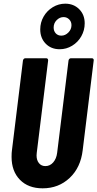

<svg xmlns="http://www.w3.org/2000/svg" viewBox="-20 -1017 530 1045"><path d="M43 -163Q43 -187 45 -199L105 -688Q106 -693 109.5 -696.5Q113 -700 118 -700H231Q242 -700 242 -688L180 -185Q179 -180 179 -171Q179 -145 192 -129Q205 -113 227 -113Q252 -113 269.5 -133Q287 -153 291 -185L353 -688Q354 -693 357.5 -696.5Q361 -700 366 -700H480Q485 -700 488 -696.5Q491 -693 490 -688L430 -199Q419 -105 359 -48.5Q299 8 212 8Q134 8 88.5 -38.5Q43 -85 43 -163ZM199 -857Q199 -895 217.5 -927Q236 -959 267.5 -978Q299 -997 335 -997Q381 -997 411 -967Q441 -937 441 -890Q441 -852 422.5 -819.5Q404 -787 372.5 -768Q341 -749 305 -749Q258 -749 228.5 -779.5Q199 -810 199 -857ZM369 -880Q369 -899 356.5 -911.5Q344 -924 326 -924Q305 -924 288.5 -907.5Q272 -891 272 -867Q272 -848 283.5 -835.5Q295 -823 314 -823Q335 -823 352 -840Q369 -857 369 -880Z"/></svg>

Font: Barlow Condensed
Style: Bold Italic
Weight: 700
Width: 3
Italic angle: -7°
Designer: Jeremy Tribby
Foundry: Tribby Type
Version: Version 1.408